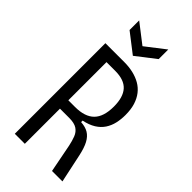

<svg xmlns="http://www.w3.org/2000/svg" viewBox="-268 -928 989 989"><g transform="rotate(45 226.5 -433.0)"><path d="M68 0V-660H206Q240 -660 270 -653Q300 -646 324.5 -632Q349 -618 366.5 -595.5Q384 -573 393.5 -542.5Q403 -512 403 -471Q403 -440 396.5 -411.5Q390 -383 374.5 -359.5Q359 -336 332.5 -319.5Q306 -303 267 -295V-284Q300 -282 321.5 -269Q343 -256 357.5 -229Q372 -202 382 -155L415 0H339L309 -154Q303 -183 294 -206.5Q285 -230 265.5 -243Q246 -256 208 -256H141V0ZM141 -317H190Q261 -317 295.5 -351.5Q330 -386 330 -460Q330 -528 300 -561.5Q270 -595 204 -595H141ZM108 -866 214 -784 320 -866V-796L214 -714L108 -796Z"/></g></svg>

Font: Bricolage Grotesque 24pt Condensed Light
Style: Regular
Weight: 300
Width: 3
Designer: Mathieu Triay
Foundry: Atelier Triay
Version: Version 1.001;gftools[0.9.33.dev8+g029e19f]